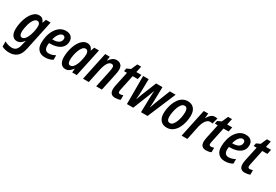

<svg xmlns="http://www.w3.org/2000/svg" viewBox="54 -1814 4616 3208"><g transform="rotate(30 2361.5 -210.0)"><path d="M130 240Q86 240 50 230.5Q14 221 -12 207V107Q13 123 51.5 135Q90 147 128 147Q178 147 207.5 118.5Q237 90 251 34L257 5Q261 -9 266 -29.5Q271 -50 277 -69H274Q247 -31 216.5 -10.5Q186 10 145 10Q92 10 60 -31.5Q28 -73 28 -153Q28 -201 37.5 -255Q47 -309 65.5 -361.5Q84 -414 112 -457Q140 -500 176.5 -526Q213 -552 259 -552Q301 -552 325.5 -531Q350 -510 364 -472H367L391 -542H482L361 29Q337 143 279 191.5Q221 240 130 240ZM194 -84Q219 -84 240.5 -105Q262 -126 279 -160.5Q296 -195 307.5 -235Q319 -275 325 -314.5Q331 -354 331 -384Q331 -418 316.5 -437.5Q302 -457 274 -457Q249 -457 228.5 -437Q208 -417 191.5 -384.5Q175 -352 164 -313Q153 -274 147 -235.5Q141 -197 141 -166Q141 -84 194 -84Z M686 10Q607 10 561.5 -37.5Q516 -85 516 -172Q516 -245 533.5 -313Q551 -381 585 -434.5Q619 -488 667 -519.5Q715 -551 777 -551Q842 -551 878.5 -517.5Q915 -484 915 -425Q915 -335 844.5 -283.5Q774 -232 643 -232H631Q626 -206 626 -180Q626 -79 711 -79Q744 -79 771.5 -87.5Q799 -96 836 -115V-28Q801 -8 765 1Q729 10 686 10ZM653 -312Q736 -312 774 -341.5Q812 -371 812 -417Q812 -439 800 -452Q788 -465 764 -465Q728 -465 695.5 -423.5Q663 -382 646 -312Z M1081 10Q1027 10 994 -32Q961 -74 961 -156Q961 -204 970 -258Q979 -312 997.5 -364Q1016 -416 1043.5 -458.5Q1071 -501 1107.5 -526.5Q1144 -552 1189 -552Q1267 -552 1295 -472H1298L1323 -542H1415L1299 0H1211L1217 -75H1214Q1186 -37 1154.5 -13.5Q1123 10 1081 10ZM1124 -83Q1154 -83 1178 -108.5Q1202 -134 1219 -173.5Q1236 -213 1246 -255Q1256 -295 1260 -324.5Q1264 -354 1264 -381Q1264 -416 1249 -436.5Q1234 -457 1207 -457Q1177 -457 1152.5 -428Q1128 -399 1110.5 -353.5Q1093 -308 1083.5 -258Q1074 -208 1074 -166Q1074 -83 1124 -83Z M1420 0 1535 -542H1623L1615 -463H1618Q1643 -503 1677 -527.5Q1711 -552 1754 -552Q1804 -552 1836 -522.5Q1868 -493 1868 -430Q1868 -411 1864.5 -387Q1861 -363 1856 -337L1784 0H1674L1743 -325Q1747 -347 1750.5 -368.5Q1754 -390 1754 -406Q1754 -455 1710 -455Q1668 -455 1637.5 -405.5Q1607 -356 1588 -270L1531 0Z M2043 10Q1939 10 1939 -99Q1939 -129 1947 -171L2007 -452H1950L1961 -509L2034 -542L2086 -660H2161L2136 -542H2234L2215 -452H2117L2056 -163Q2054 -151 2052 -140Q2050 -129 2050 -120Q2050 -85 2084 -85Q2096 -85 2111 -88Q2126 -91 2142 -97V-10Q2122 0 2094.5 5Q2067 10 2043 10Z M2267 0V-542H2374L2369 -280Q2367 -245 2365 -212.5Q2363 -180 2361 -150H2364Q2372 -177 2384.5 -210.5Q2397 -244 2406 -267L2517 -542H2640L2634 -274Q2633 -244 2631.5 -210.5Q2630 -177 2628 -146H2631Q2642 -179 2655 -217Q2668 -255 2682 -289L2782 -542H2894L2665 0H2539L2546 -294Q2547 -321 2548.5 -351Q2550 -381 2552 -410H2549Q2532 -358 2512 -309L2389 0Z M3036 10Q2961 10 2917.5 -38Q2874 -86 2874 -173Q2874 -218 2883.5 -270Q2893 -322 2912 -371.5Q2931 -421 2961 -462Q2991 -503 3033 -527Q3075 -551 3130 -551Q3204 -551 3247 -502.5Q3290 -454 3290 -367Q3290 -304 3275 -238Q3260 -172 3229 -116Q3198 -60 3150 -25Q3102 10 3036 10ZM3047 -83Q3078 -83 3102 -110.5Q3126 -138 3143 -181.5Q3160 -225 3169 -274.5Q3178 -324 3178 -369Q3178 -409 3164 -434Q3150 -459 3118 -459Q3085 -459 3060 -429.5Q3035 -400 3018.5 -354.5Q3002 -309 2993.5 -260Q2985 -211 2985 -172Q2985 -83 3047 -83Z M3322 0 3437 -542H3523L3514 -452H3518Q3545 -501 3577 -526.5Q3609 -552 3654 -552Q3676 -552 3697 -545L3667 -432Q3647 -439 3624 -439Q3588 -439 3561.5 -414.5Q3535 -390 3517 -351.5Q3499 -313 3489 -269L3433 0Z M3795 10Q3691 10 3691 -99Q3691 -129 3699 -171L3759 -452H3702L3713 -509L3786 -542L3838 -660H3913L3888 -542H3986L3967 -452H3869L3808 -163Q3806 -151 3804 -140Q3802 -129 3802 -120Q3802 -85 3836 -85Q3848 -85 3863 -88Q3878 -91 3894 -97V-10Q3874 0 3846.5 5Q3819 10 3795 10Z M4156 10Q4077 10 4031.5 -37.5Q3986 -85 3986 -172Q3986 -245 4003.5 -313Q4021 -381 4055 -434.5Q4089 -488 4137 -519.5Q4185 -551 4247 -551Q4312 -551 4348.5 -517.5Q4385 -484 4385 -425Q4385 -335 4314.5 -283.5Q4244 -232 4113 -232H4101Q4096 -206 4096 -180Q4096 -79 4181 -79Q4214 -79 4241.5 -87.5Q4269 -96 4306 -115V-28Q4271 -8 4235 1Q4199 10 4156 10ZM4123 -312Q4206 -312 4244 -341.5Q4282 -371 4282 -417Q4282 -439 4270 -452Q4258 -465 4234 -465Q4198 -465 4165.5 -423.5Q4133 -382 4116 -312Z M4544 10Q4440 10 4440 -99Q4440 -129 4448 -171L4508 -452H4451L4462 -509L4535 -542L4587 -660H4662L4637 -542H4735L4716 -452H4618L4557 -163Q4555 -151 4553 -140Q4551 -129 4551 -120Q4551 -85 4585 -85Q4597 -85 4612 -88Q4627 -91 4643 -97V-10Q4623 0 4595.5 5Q4568 10 4544 10Z"/></g></svg>

Font: Noto Sans Condensed SemiBold
Style: Italic
Weight: 600
Width: 3
Italic angle: -12°
Designer: Monotype Design Team
Foundry: Monotype Imaging Inc.
Version: Version 2.013; ttfautohint (v1.8.4.7-5d5b)